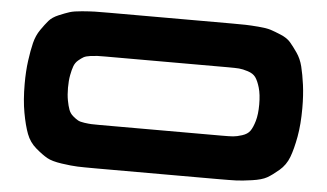

<svg xmlns="http://www.w3.org/2000/svg" viewBox="-50 -780 1464 860"><g transform="rotate(5 682.5 -350.0)"><path d="M957 -700.2Q999.5 -700.2 1020.8 -699.7Q1042 -699.2 1078.6 -696.3Q1115.2 -693.4 1134.3 -687.3Q1153.3 -681.2 1181.9 -669.2Q1210.4 -657.2 1225.3 -639.9Q1240.2 -622.6 1258.5 -596.2Q1276.9 -569.8 1285.4 -535.4Q1293.9 -501 1300.3 -454.1Q1306.6 -407.2 1306.6 -350.1Q1306.6 -276.9 1296.4 -220.7Q1286.1 -164.6 1272.2 -127.7Q1258.3 -90.8 1228.8 -65.7Q1199.2 -40.5 1176.8 -27.8Q1154.3 -15.1 1109.9 -8.8Q1065.4 -2.4 1038.6 -1.5Q1011.7 -0.5 957 -0.5H407.7Q353 -0.5 326.2 -1.5Q299.3 -2.4 254.9 -8.8Q210.4 -15.1 188 -27.8Q165.5 -40.5 136 -65.7Q106.4 -90.8 92.5 -127.7Q78.6 -164.6 68.4 -220.7Q58.1 -276.9 58.1 -350.1Q58.1 -407.2 64.5 -454.1Q70.8 -501 79.3 -535.4Q87.9 -569.8 106.2 -596.2Q124.5 -622.6 139.4 -639.9Q154.3 -657.2 182.9 -669.2Q211.4 -681.2 230.5 -687.3Q249.5 -693.4 286.1 -696.3Q322.8 -699.2 344 -699.7Q365.2 -700.2 407.7 -700.2ZM959 -195.8Q992.2 -195.8 1008.5 -197Q1024.9 -198.2 1048.8 -205.8Q1072.8 -213.4 1084 -229Q1095.2 -244.6 1104 -274.7Q1112.8 -304.7 1112.8 -349.6Q1112.8 -394.5 1104 -424.6Q1095.2 -454.6 1084 -470.2Q1072.8 -485.8 1048.8 -493.4Q1024.9 -501 1008.5 -502.2Q992.2 -503.4 959 -503.4H407.2Q383.3 -503.4 371.6 -502.9Q359.9 -502.4 340.1 -499.8Q320.3 -497.1 310.3 -491.5Q300.3 -485.8 287.4 -474.9Q274.4 -463.9 268.3 -447.5Q262.2 -431.2 257.6 -406.5Q252.9 -381.8 252.9 -349.6Q252.9 -317.4 257.6 -292.7Q262.2 -268.1 268.3 -251.7Q274.4 -235.4 287.4 -224.4Q300.3 -213.4 310.3 -207.8Q320.3 -202.1 340.1 -199.5Q359.9 -196.8 371.6 -196.3Q383.3 -195.8 407.2 -195.8Z"/></g></svg>

Font: Donpoligrafbum
Style: Bold
Weight: 700
Designer: Sasha Pavljenko
Version: Version 1.002;Fontself Maker 3.5.8